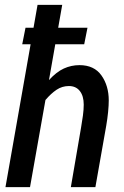

<svg xmlns="http://www.w3.org/2000/svg" viewBox="-20 -770 512 790"><path d="M2.5 0 134.5 -750H236L181.5 -440.5Q212 -474 242.5 -488Q273 -502 307 -502Q367.5 -502 397.5 -459.5Q427.5 -417 427.5 -356.5Q427.5 -337 424.8 -309Q422 -281 417 -252L372.5 0H271.5L313.5 -245Q318 -270 321.2 -294.5Q324.5 -319 324.5 -339.5Q324.5 -375 308.5 -395.5Q292.5 -416 263.5 -416Q235.5 -416 212.5 -400.5Q189.5 -385 167 -358.5L103.5 0ZM71.5 -588 85 -656H340L326.5 -588Z"/></svg>

Font: Cabin Condensed Medium
Style: Italic
Weight: 500
Width: 3
Italic angle: -10°
Designer: Pablo Impallari
Foundry: Pablo Impallari. http://www.impallari.com Igino Marini. http://www.ikern.com
Version: Version 3.001; ttfautohint (v1.8.3)